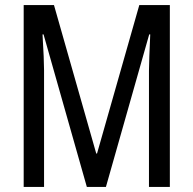

<svg xmlns="http://www.w3.org/2000/svg" viewBox="-20 -734 758 754"><path d="M321 0 151 -599H147Q153 -499 153 -458V0H73V-714H192L358 -131H361L527 -714H647V0H565V-456Q565 -478 566.5 -514Q568 -550 570 -599H566L396 0Z"/></svg>

Font: Noto Sans Myanmar ExtraCondensed
Style: Regular
Weight: 400
Width: 2
Designer: Monotype Design Team
Foundry: Monotype Imaging Inc.
Version: Version 2.107; ttfautohint (v1.8.4.7-5d5b)